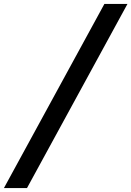

<svg xmlns="http://www.w3.org/2000/svg" viewBox="-125 -862 672 982"><path d="M-105 100 409 -842H527L13 100Z"/></svg>

Font: Montserrat Thin SemiBold
Style: Italic
Weight: 600
Italic angle: -11.3°
Version: Version 9.000